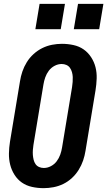

<svg xmlns="http://www.w3.org/2000/svg" viewBox="-20 -971 558 999"><path d="M207 8Q176 8 146.5 1.5Q117 -5 94 -21Q71 -37 55.5 -61.5Q40 -86 33 -114Q26 -142 26.5 -172.5Q27 -203 32 -234L84 -548Q88 -574 96.5 -599Q105 -624 119.5 -647.5Q134 -671 155 -690Q176 -709 200.5 -721Q225 -733 251 -738Q277 -743 302 -743Q333 -743 362.5 -736.5Q392 -730 415 -714Q438 -698 454 -673.5Q470 -649 477 -621Q484 -593 483 -562.5Q482 -532 477 -501L425 -187Q421 -161 412.5 -136Q404 -111 389.5 -87.5Q375 -64 354.5 -45Q334 -26 309.5 -14Q285 -2 258.5 3Q232 8 207 8ZM208 -97Q227 -97 245 -106.5Q263 -116 275 -132Q287 -148 293.5 -166.5Q300 -185 303 -204L355 -518Q357 -531 358 -544.5Q359 -558 358.5 -570.5Q358 -583 354.5 -595.5Q351 -608 344 -618Q337 -628 325.5 -633Q314 -638 301 -638Q282 -638 264 -628.5Q246 -619 234 -603Q222 -587 215.5 -568.5Q209 -550 206 -531L154 -217Q152 -204 151 -190.5Q150 -177 151 -164.5Q152 -152 155 -139.5Q158 -127 165 -117Q172 -107 183.5 -102Q195 -97 208 -97ZM364 -819 386 -951H518L496 -819ZM164 -819 186 -951H318L296 -819Z"/></svg>

Font: Iosevka SS04 Extrabold Oblique
Style: Regular
Weight: 800
Italic angle: -9°
Monospace: yes
Designer: Belleve Invis
Foundry: Belleve Invis
Version: Version 19.0.0; ttfautohint (v1.8.4)